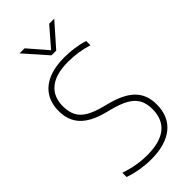

<svg xmlns="http://www.w3.org/2000/svg" viewBox="-291 -1011 1088 1088"><g transform="rotate(-45 252.5 -467.5)"><path d="M50.5 -19.5V-53.5Q137.5 -24 221 -24Q323 -24 374.8 -65.5Q426.5 -107 426.5 -188.5Q426.5 -234.5 409.2 -265Q392 -295.5 355.5 -316.2Q319 -337 257 -353L226 -361Q132.5 -385 87.5 -432.2Q42.5 -479.5 42.5 -556Q42.5 -616 69.5 -659.2Q96.5 -702.5 149.8 -725.8Q203 -749 280.5 -749Q320 -749 360 -743.2Q400 -737.5 433.5 -726.5V-692.5Q358.5 -716 278.5 -716Q179.5 -716 129 -675.5Q78.5 -635 78.5 -558Q78.5 -513 94.2 -482.5Q110 -452 144.8 -431.2Q179.5 -410.5 238.5 -395L269.5 -387Q369.5 -361.5 416 -314.5Q462.5 -267.5 462.5 -190Q462.5 -94 399.2 -42.5Q336 9 219 9Q179 9 135 1.8Q91 -5.5 50.5 -19.5ZM354.5 -944H395L275 -808H237L117 -944H157.5L256 -830Z"/></g></svg>

Font: Encode Sans Thin
Style: Regular
Weight: 250
Designer: Multiple Designers
Foundry: Impallari Type
Version: Version 2.000